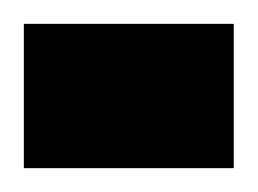

<svg xmlns="http://www.w3.org/2000/svg" viewBox="-50 -141 216 161"><path d="M-30 0V-121H146V0Z"/></svg>

Font: Tajawal
Style: Bold
Weight: 700
Designer: Boutros Fonts
Foundry: Created by Boutros International 2017
Version: Version 1.700